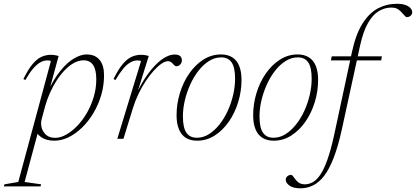

<svg xmlns="http://www.w3.org/2000/svg" viewBox="-95 -733 2197 1014"><path d="M125 -103.5Q123 -98 122.5 -92Q122 -86 122 -80.5Q122 -50.5 141.5 -27.8Q161 -5 196 -5Q224.5 -5 254.8 -22Q285 -39 313.5 -68.8Q342 -98.5 364.5 -137.8Q387 -177 400.2 -222Q413.5 -267 413.5 -314Q413.5 -364.5 396.8 -389.5Q380 -414.5 347 -414.5Q321.5 -414.5 296.8 -401.2Q272 -388 248.8 -364.2Q225.5 -340.5 205.5 -310Q185.5 -279.5 169.8 -244.5Q154 -209.5 144 -174ZM91 -53.5 110.5 -53 35 228 122.5 240.5 119 251.5H-75L-71.5 240.5L1.5 228L173.5 -409Q172 -412 167.5 -413Q163 -414 154.5 -414Q136 -414 116.8 -403Q97.5 -392 78.2 -368.8Q59 -345.5 39 -310.5L28.5 -315.5Q53.5 -366.5 76.8 -394.2Q100 -422 124 -432.8Q148 -443.5 173 -443.5Q185.5 -443.5 196.8 -441.5Q208 -439.5 214.5 -437L158 -229L151.5 -236.5Q186.5 -313 223.8 -358.8Q261 -404.5 297 -425Q333 -445.5 362 -445.5Q407 -445.5 430.8 -417Q454.5 -388.5 454.5 -335Q454.5 -282 439.8 -231.5Q425 -181 399 -137Q373 -93 339.2 -60Q305.5 -27 267.8 -8.5Q230 10 192 10Q149.5 10 123 -8.2Q96.5 -26.5 91 -53.5Z M649.5 -409Q648 -412 643.5 -413Q639 -414 630.5 -414Q612 -414 592.8 -403Q573.5 -392 554.5 -368.8Q535.5 -345.5 515 -310.5L504.5 -315.5Q529.5 -366.5 552.8 -394.2Q576 -422 600 -432.8Q624 -443.5 649 -443.5Q657.5 -443.5 665.5 -442.8Q673.5 -442 680 -440.2Q686.5 -438.5 690.5 -437L623 -220.5H617Q648.5 -289.5 684.5 -339.8Q720.5 -390 757.5 -417.5Q794.5 -445 828.5 -445Q848 -445 856.8 -436.5Q865.5 -428 865.5 -414.5Q865.5 -405 861.2 -398Q857 -391 850.2 -387Q843.5 -383 836.5 -383Q832 -383 827.2 -386.8Q822.5 -390.5 818 -396Q813.5 -401.5 806.8 -405.8Q800 -410 792.5 -410Q777.5 -410 758 -396.8Q738.5 -383.5 717.2 -360Q696 -336.5 675 -305.2Q654 -274 636.5 -237.5Q619 -201 607 -162L557 0H524.5Z M1072 -445.5Q1107.5 -445.5 1131.8 -430.2Q1156 -415 1168.2 -385Q1180.5 -355 1180.5 -311.5Q1180.5 -251.5 1163 -194Q1145.5 -136.5 1113.5 -90.5Q1081.5 -44.5 1038.8 -17.2Q996 10 946 10Q910.5 10 886.2 -5.2Q862 -20.5 849.8 -50.8Q837.5 -81 837.5 -124Q837.5 -184 855 -241.5Q872.5 -299 904.5 -345Q936.5 -391 979.2 -418.2Q1022 -445.5 1072 -445.5ZM944.5 -5.5Q978.5 -5.5 1008.5 -24.5Q1038.5 -43.5 1064 -75.5Q1089.5 -107.5 1108 -148.2Q1126.5 -189 1136.5 -232.5Q1146.5 -276 1146.5 -317Q1146.5 -377 1128.2 -403.5Q1110 -430 1073.5 -430Q1039.5 -430 1009.2 -411Q979 -392 953.8 -360Q928.5 -328 910 -287.2Q891.5 -246.5 881.2 -203Q871 -159.5 871 -118.5Q871 -58.5 889.5 -32Q908 -5.5 944.5 -5.5Z M1476.5 -445.5Q1512 -445.5 1536.2 -430.2Q1560.5 -415 1572.8 -385Q1585 -355 1585 -311.5Q1585 -251.5 1567.5 -194Q1550 -136.5 1518 -90.5Q1486 -44.5 1443.2 -17.2Q1400.5 10 1350.5 10Q1315 10 1290.8 -5.2Q1266.5 -20.5 1254.2 -50.8Q1242 -81 1242 -124Q1242 -184 1259.5 -241.5Q1277 -299 1309 -345Q1341 -391 1383.8 -418.2Q1426.5 -445.5 1476.5 -445.5ZM1349 -5.5Q1383 -5.5 1413 -24.5Q1443 -43.5 1468.5 -75.5Q1494 -107.5 1512.5 -148.2Q1531 -189 1541 -232.5Q1551 -276 1551 -317Q1551 -377 1532.8 -403.5Q1514.5 -430 1478 -430Q1444 -430 1413.8 -411Q1383.5 -392 1358.2 -360Q1333 -328 1314.5 -287.2Q1296 -246.5 1285.8 -203Q1275.5 -159.5 1275.5 -118.5Q1275.5 -58.5 1294 -32Q1312.5 -5.5 1349 -5.5Z M1652.5 -414 1657 -435.5H1922L1918 -414ZM1711 -52.5Q1691 39 1667.5 99.8Q1644 160.5 1616.8 195.8Q1589.5 231 1558.2 246.2Q1527 261.5 1492 261.5Q1453 261.5 1433.5 247Q1414 232.5 1414 216Q1414 205 1422.8 197.8Q1431.5 190.5 1442 190.5Q1447.5 190.5 1453 198.2Q1458.5 206 1468.5 218.5Q1478.5 230.5 1489.8 235.5Q1501 240.5 1514 240.5Q1536.5 240.5 1557.2 229Q1578 217.5 1597 189.2Q1616 161 1633.8 111.2Q1651.5 61.5 1668.5 -14.5L1764 -459.5Q1784.5 -553.5 1819.8 -609Q1855 -664.5 1901 -688.8Q1947 -713 1999.5 -713Q2028 -713 2046.2 -706.5Q2064.5 -700 2073.2 -689.5Q2082 -679 2082 -668Q2082 -657 2073.2 -649.8Q2064.5 -642.5 2053.5 -642.5Q2048 -642.5 2040.5 -651.8Q2033 -661 2022 -672Q2010.5 -683.5 1999.5 -688.2Q1988.5 -693 1971 -693Q1936 -693 1904.2 -673.5Q1872.5 -654 1847.8 -610.2Q1823 -566.5 1807 -493.5Z"/></svg>

Font: Newsreader 24pt ExtraLight
Style: Italic
Weight: 250
Italic angle: -17°
Designer: Hugues Gentile
Foundry: Production Type
Version: Version 1.003